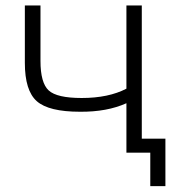

<svg xmlns="http://www.w3.org/2000/svg" viewBox="-20 -542 642 683"><path d="M429.7 -522.5H484.4V-48.8H568.4V120.1H514.6V1H479.5H460H429.7V-174.8Q360.4 -143.6 264.6 -144.5Q153.3 -144.5 110.8 -182.1Q68.4 -219.7 68.4 -318.4V-522.5H124V-325.2Q124 -247.1 153.3 -220.2Q182.6 -193.4 270.5 -193.4Q366.2 -193.4 429.7 -226.6Z"/></svg>

Font: Gen Shin Gothic Light
Style: Regular
Weight: 200
Designer: [Source Han Sans]
Ryoko NISHIZUKA  (kana & ideographs); Paul D. Hunt (Latin, Greek & Cyrillic); Wenlong ZHANG  (bopomofo
Version: Version 1.002.20150607